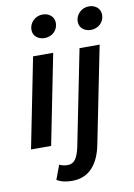

<svg xmlns="http://www.w3.org/2000/svg" viewBox="-98 -767 721 1034"><g transform="rotate(-10 262.5 -250.0)"><path d="M22 0H132L230 -492H120ZM199 -578C239 -578 272 -607 272 -648C272 -685 242 -705 209 -705C169 -705 136 -673 136 -634C136 -597 167 -578 199 -578ZM212 205C311 205 359 132 378 37L484 -492H374L269 33C256 89 239 117 203 117C186 117 171 114 157 107L128 185C152 200 181 205 212 205ZM452 -578C492 -578 525 -607 525 -648C525 -685 495 -705 462 -705C422 -705 389 -673 389 -634C389 -597 420 -578 452 -578Z"/></g></svg>

Font: Source Sans Pro Semibold
Style: Italic
Weight: 600
Italic angle: -11°
Designer: Paul D. Hunt
Foundry: Adobe Systems Incorporated
Version: Version 3.006;hotconv 1.0.111;makeotfexe 2.5.65597